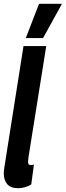

<svg xmlns="http://www.w3.org/2000/svg" viewBox="-23 -983 347 1013"><path d="M101 -740H221L128 -158Q127 -148 126 -141Q125 -134 125 -129Q125 -112 139 -112Q147 -112 156 -115L142 -10Q129 -1 109.5 4.5Q90 10 73 10Q34 10 15.5 -11Q-3 -32 -3 -68Q-3 -82 0 -100ZM113 -782 183 -963H304L204 -782Z"/></svg>

Font: Georama ExtraCondensed
Style: Bold Italic
Weight: 700
Width: 2
Italic angle: -9°
Designer: Jean-Baptiste Levee
Foundry: Production Type
Version: Version 1.000